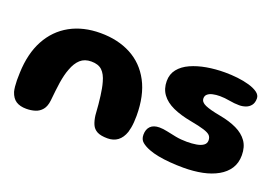

<svg xmlns="http://www.w3.org/2000/svg" viewBox="-77 -712 1367 948"><g transform="rotate(20 607.0 -238.0)"><path d="M107 11Q74 11 53.2 -2.5Q32.5 -16 22.5 -47Q19.5 -58.5 18 -73.2Q16.5 -88 16.2 -106.2Q16 -124.5 17 -146Q20.5 -247.5 59.2 -319Q98 -390.5 166.2 -428.2Q234.5 -466 325.5 -466Q417 -466 486 -429.5Q555 -393 593.2 -321Q631.5 -249 631.5 -142.5Q631.5 -124.5 630.2 -108.8Q629 -93 626.5 -79.5Q624 -66 620.5 -54.5Q609 -21.5 587.2 -5.2Q565.5 11 534 11Q498.5 11 479.2 0.8Q460 -9.5 451.5 -29Q443 -48.5 439.5 -76Q437.5 -107 435.2 -131.5Q433 -156 430.2 -175.5Q427.5 -195 424.5 -211.5Q421.5 -228 417 -243.5Q407 -281 387.2 -299.8Q367.5 -318.5 330.5 -318.5Q295.5 -318.5 273.5 -298.8Q251.5 -279 238 -242Q231.5 -225.5 227 -207Q222.5 -188.5 219 -167.2Q215.5 -146 213 -121.5Q210.5 -97 207.5 -69.5Q204 -37.5 189.5 -20Q175 -2.5 153.8 4.2Q132.5 11 107 11Z M936 19Q899.5 19 865.5 16.2Q831.5 13.5 802.5 8Q773.5 2.5 752 -6Q727 -15.5 711 -28.8Q695 -42 695 -67Q695 -95.5 711 -111.5Q727 -127.5 758 -127.5Q777 -127.5 799.5 -122.5Q822 -117.5 849.2 -112.2Q876.5 -107 909 -107Q935 -107 957.5 -110.8Q980 -114.5 993.5 -124Q1007 -133.5 1007 -150Q1007 -166 997.8 -175.8Q988.5 -185.5 963.8 -193.2Q939 -201 893 -209.5Q835.5 -220 795.2 -238.5Q755 -257 733.8 -286Q712.5 -315 712.5 -355.5Q712.5 -392 733.5 -418.2Q754.5 -444.5 791 -461Q827.5 -477.5 873.2 -485.5Q919 -493.5 969 -493.5Q1001.5 -493.5 1035 -489.8Q1068.5 -486 1097 -477.8Q1125.5 -469.5 1143 -456.8Q1160.5 -444 1160.5 -426Q1160.5 -403.5 1150 -390Q1139.5 -376.5 1123.2 -370.8Q1107 -365 1089.5 -365Q1064 -365 1037 -370Q1010 -375 985.5 -375Q965 -375 948.2 -371.2Q931.5 -367.5 921.8 -359.2Q912 -351 912 -337Q912 -317 937.8 -305.8Q963.5 -294.5 1018 -284.5Q1070 -275 1107.8 -257Q1145.5 -239 1166 -210Q1186.5 -181 1186.5 -137Q1186.5 -96.5 1167.5 -67.2Q1148.5 -38 1114.5 -18.8Q1080.5 0.5 1035 9.8Q989.5 19 936 19Z"/></g></svg>

Font: Gluten SemiBold
Style: Regular
Weight: 600
Designer: Tyler Finck
Foundry: Etcetera Type Company
Version: Version 1.300